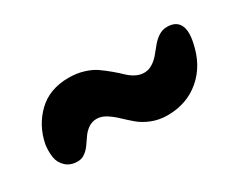

<svg xmlns="http://www.w3.org/2000/svg" viewBox="-49 -576 798 643"><g transform="rotate(-30 350.0 -254.5)"><path d="M459 -117.2Q426.3 -117.2 398.4 -128.4Q370.6 -139.6 351.8 -155.8Q333 -171.9 316.4 -187.7Q299.8 -203.6 282 -214.8Q264.2 -226.1 246.1 -226.1Q228.5 -226.1 214.4 -216.6Q200.2 -207 190.7 -193.4Q181.2 -179.7 171.9 -166.3Q162.6 -152.8 149.7 -143.3Q136.7 -133.8 121.1 -133.8Q93.3 -133.8 75.9 -149.7Q58.6 -165.5 54.9 -189Q51.3 -212.4 55.2 -238.8Q68.4 -304.2 114 -348.1Q159.7 -392.1 233.9 -392.1Q264.6 -392.1 291.5 -383.8Q318.4 -375.5 335.9 -363Q353.5 -350.6 371.1 -335.9Q388.7 -321.3 401.4 -308.8Q414.1 -296.4 429.9 -288.1Q445.8 -279.8 461.9 -279.8Q480 -279.8 495.1 -289.6Q510.3 -299.3 521.7 -313.2Q533.2 -327.1 544.7 -341.3Q556.2 -355.5 571.3 -365.2Q586.4 -375 604 -375Q637.7 -375 650.6 -352.1Q663.6 -329.1 653.8 -284.2Q638.2 -206.5 585.9 -161.9Q533.7 -117.2 459 -117.2Z"/></g></svg>

Font: Shantell Sans Irregular
Style: Bold Italic
Weight: 700
Italic angle: -11.31°
Designer: Stephen Nixon, Anya Danilova, Shantell Martin
Foundry: Arrow Type
Version: Version 1.006;[9816181b4]